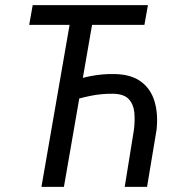

<svg xmlns="http://www.w3.org/2000/svg" viewBox="-20 -731 725 751"><path d="M555.2 0H467.8L503.9 -223.6Q508.3 -259.3 505.4 -291Q502.4 -322.8 483.9 -343Q465.3 -363.3 423.3 -364.3Q399.9 -364.7 377.2 -362.5Q354.5 -360.4 332 -355.7Q309.6 -351.1 287.4 -345Q265.1 -338.9 243.2 -331.5L250.5 -409.7Q272 -417.5 293.5 -423.6Q314.9 -429.7 337.2 -433.8Q359.4 -438 381.6 -439.9Q403.8 -441.9 426.8 -441.4Q493.2 -440.4 531.7 -411.6Q570.3 -382.8 584.7 -333.7Q599.1 -284.7 592.3 -222.7ZM353.5 -710.9 230 0H142.1L265.6 -710.9ZM558.6 -710.9 544.9 -633.8H94.2L107.9 -710.9Z"/></svg>

Font: Roboto Condensed
Style: Italic
Weight: 400
Italic angle: -12°
Designer: Christian Robertson
Foundry: Google
Version: Version 3.0